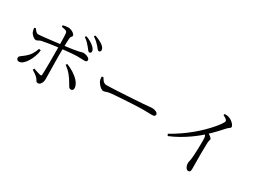

<svg xmlns="http://www.w3.org/2000/svg" viewBox="-38 -1524 3075 2286"><g transform="rotate(30 1500.0 -380.5)"><path d="M782.1 -638.5Q766.5 -658.5 744.7 -681Q722.9 -703.5 690.3 -726.1L703.6 -742.7Q742.3 -728.6 770.9 -711.5Q799.5 -694.5 817.4 -677.6Q852.7 -645.5 852.7 -617.3Q852.7 -606 845.6 -599.4Q838.6 -592.7 827.9 -592.7Q816.1 -592.7 807 -606.5Q797.9 -620.3 782.1 -638.5ZM871.5 -706.9Q854.5 -726.1 834.2 -745.2Q813.9 -764.3 780 -786.9L792.5 -803.5Q830.6 -790.4 858.9 -776Q887.2 -761.7 906.3 -746.7Q925.8 -731.8 934.3 -717Q942.8 -702.2 943.1 -686.6Q943.3 -676.1 937.1 -669.1Q931 -662 919.7 -661.6Q907.6 -661.4 897.7 -675Q887.8 -688.6 871.5 -706.9ZM358.8 -99.1Q383.5 -90.7 409.8 -81.7Q436.1 -72.6 455.1 -68.7Q463.9 -67.1 469.5 -69.3Q475.1 -71.5 476.1 -81.5Q477.3 -99.4 478.2 -134.8Q479.1 -170.3 479.5 -214.1Q479.9 -258 479.8 -300.9Q479.6 -343.9 479.6 -375.9Q479.6 -397.1 479.4 -427Q479.2 -457 478.6 -490.4Q478 -523.7 477.3 -555.6Q476.6 -587.4 475.7 -612.4Q474.8 -637.4 473.1 -649.7Q470.7 -672.8 452.2 -680.5Q433.8 -688.3 394.2 -693.3L393.2 -715.2Q410.4 -719.3 431.5 -722.5Q452.5 -725.7 468.9 -725.7Q489.8 -724.9 511.1 -715.4Q532.5 -705.9 547.1 -692.6Q561.7 -679.4 561.7 -667.7Q561.7 -658.6 556.4 -653.1Q551.1 -647.5 546.1 -640.9Q541.1 -634.3 539.7 -619.5Q537.8 -601 536.8 -570.6Q535.8 -540.2 535.2 -504.8Q534.6 -469.5 534.2 -435.4Q533.8 -401.3 533.8 -374.3Q533.8 -351.9 534.1 -315.5Q534.4 -279.1 535.2 -237.9Q536 -196.6 536.7 -157.8Q537.5 -119 537.8 -91.3Q538.1 -63.7 538.1 -55.2Q538.1 -34.3 531 -14.4Q523.9 5.6 511.2 18.4Q498.6 31.2 481 31.2Q467.1 31.2 460.7 25Q454.3 18.8 449.2 8.4Q444.1 -2 432.7 -15.3Q419.1 -30.4 395.9 -47.4Q372.6 -64.5 348.8 -77.9ZM114.1 -517.3 132.4 -526Q146.3 -505.8 162 -490Q177.7 -474.1 194 -474.9Q209.4 -474.9 238.8 -477.7Q268.3 -480.5 305.1 -484.8Q341.9 -489.1 378.9 -493.5Q415.9 -497.9 447.3 -501.8Q478.6 -505.7 497 -507.7Q589 -518.7 641.2 -526.9Q693.4 -535.1 718.8 -541.5Q744.2 -547.9 754.8 -551Q765.4 -554.1 774.2 -554.1Q792.9 -554.1 813.1 -547.2Q833.4 -540.4 847.6 -529.6Q861.8 -518.8 861.8 -507.2Q861.8 -491.5 853.6 -485.1Q845.5 -478.7 826.4 -478.7Q804.7 -478.7 781 -480.1Q757.3 -481.4 724.6 -481.4Q701.2 -481.4 661.3 -478.2Q621.4 -475.1 578.3 -470.5Q535.3 -465.9 499.4 -461.9Q466.5 -458.1 425.1 -452.6Q383.6 -447.1 343.6 -440.6Q303.6 -434.1 274 -427.7Q253.6 -423.7 242.2 -417.7Q230.7 -411.6 222.3 -406.7Q213.8 -401.8 201.9 -401.8Q191.1 -401.8 176.5 -410.5Q161.9 -419.1 148.4 -433Q134.8 -446.9 126.6 -462.8Q122.2 -472.5 119.1 -487.9Q116.1 -503.3 114.1 -517.3ZM799.5 -164.7Q780.1 -199.9 745.7 -243.5Q711.4 -287.2 658.5 -324.5L672 -342.3Q723.2 -322.8 769.9 -292.9Q816.6 -263 849.3 -226.5Q882.1 -190 889.7 -148.8Q893.8 -127.4 885.2 -113.7Q876.6 -100 858.8 -100Q838 -100 825.9 -120.6Q813.7 -141.1 799.5 -164.7ZM290.3 -330.5 316.5 -324.8Q312.6 -284.1 297.3 -240.8Q281.9 -197.4 259.5 -160.6Q237 -123.7 210.3 -100.9Q183.6 -78 157.1 -78Q140.7 -78 131.6 -88.3Q122.4 -98.6 122.4 -112.2Q122.4 -125.2 128.8 -132.7Q135.1 -140.2 146.4 -148Q157.7 -155.8 173.5 -167.9Q227.7 -209 252 -248.9Q276.3 -288.8 290.3 -330.5Z M1121.2 -423.1Q1131.9 -406.1 1142.4 -391.1Q1152.8 -376.1 1166.6 -366.9Q1180.3 -357.7 1200.6 -357.7Q1223.3 -357.7 1264.2 -359.2Q1305.1 -360.7 1355.8 -363.5Q1406.6 -366.3 1459.4 -369.3Q1512.2 -372.3 1559.7 -375.3Q1607.3 -378.3 1641 -380.8Q1674.6 -383.3 1686.1 -383.5Q1736.1 -386.9 1762 -390.4Q1787.8 -394 1806.6 -394Q1826 -394 1845.5 -388.7Q1864.9 -383.4 1877.5 -373.7Q1890.2 -363.9 1890.2 -349.8Q1890.2 -336.4 1880.9 -328.8Q1871.7 -321.1 1846.2 -321.1Q1819.9 -321.1 1790.6 -322.2Q1761.2 -323.3 1715.3 -323.3Q1696.6 -323.3 1655.6 -321.8Q1614.5 -320.3 1562.4 -317.4Q1510.2 -314.5 1457.9 -311.1Q1405.5 -307.7 1362.1 -304.7Q1318.7 -301.7 1296.5 -298.9Q1268.3 -295.7 1252.2 -290.8Q1236 -285.8 1224.6 -281.9Q1213.3 -278 1198.6 -278Q1185.1 -278 1166.6 -291.7Q1148.2 -305.5 1132.6 -324.9Q1117 -344.2 1110 -361.1Q1104.5 -375.4 1103 -388.7Q1101.4 -402.1 1100.7 -416.5Z M2585.5 -746.3 2593.5 -764.7Q2610.1 -764.3 2626.4 -762.6Q2642.6 -760.8 2658.3 -754.4Q2677.7 -747.8 2696.6 -733.1Q2715.6 -718.4 2728.4 -701.4Q2741.1 -684.4 2741.1 -671.3Q2741.1 -662.2 2735.5 -657.3Q2729.9 -652.3 2719.8 -645.7Q2709.6 -639.1 2695.6 -623.5Q2665.6 -590.3 2622.9 -544.8Q2580.2 -499.4 2523.1 -446Q2502.7 -427 2466 -397.1Q2429.3 -367.2 2379.2 -331.9Q2329.1 -296.5 2267.2 -261.2Q2205.3 -225.8 2135.3 -196.9L2122.1 -221Q2198.1 -263.7 2264 -309.5Q2329.9 -355.3 2385.8 -402Q2441.6 -448.8 2486.2 -492.9Q2530.7 -537 2563.8 -575.4Q2596.9 -613.8 2618.3 -643.7Q2645.1 -681.6 2645.1 -695.3Q2645.1 -707.1 2631.4 -718.7Q2617.7 -730.2 2585.5 -746.3ZM2494.9 -453.3 2525.4 -479.4Q2551.8 -462 2573.3 -446.2Q2594.7 -430.3 2594.7 -416.7Q2594.7 -407.3 2590.6 -395.5Q2586.5 -383.7 2585.5 -365.5Q2582.7 -292.8 2582.6 -221.7Q2582.6 -150.6 2583.4 -94Q2584.2 -37.4 2584.2 -7Q2584.2 20.6 2577 31.1Q2569.7 41.6 2553.9 41.6Q2537.9 41.6 2526.7 28.4Q2515.5 15.3 2509.9 -3.6Q2504.4 -22.5 2504.4 -38.8Q2504.4 -53 2508.7 -68.9Q2513 -84.7 2516 -109.5Q2518.4 -130.1 2520.1 -160.6Q2521.8 -191.1 2523.3 -225.1Q2524.8 -259.1 2525.3 -291.9Q2525.8 -324.6 2525.8 -350.6Q2525.8 -376.6 2525 -389.6Q2524.2 -408.7 2518.3 -421.4Q2512.4 -434.1 2494.9 -453.3Z"/></g></svg>

Font: Source Han Serif JP VF
Style: Regular
Weight: 250
Designer: Ryoko NISHIZUKA 西塚涼子 (kana & ideographs); Frank Grießhammer (Latin, Greek & Cyrillic); Wenlong ZHANG 张文龙 (bopomofo); San
Foundry: Adobe
Version: Version 2.001;hotconv 1.1.0;makeotfexe 2.6.0